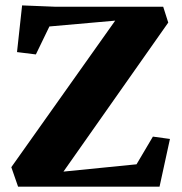

<svg xmlns="http://www.w3.org/2000/svg" viewBox="-20 -701 685 721"><path d="M554.2 -188 618.2 -179.2 579.1 0H47.9L22.5 -73.2L412.6 -623.5L165.5 -601.6L114.7 -496.6L43.9 -505.4L63 -680.7L185.1 -675.8H592.8L611.8 -616.2L218.3 -56.6L492.7 -84Z"/></svg>

Font: Vesper Libre Heavy
Style: Regular
Weight: 900
Designer: Robert Keller & Kimya Gandhi
Foundry: Mota Italic
Version: Version 1.058